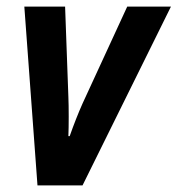

<svg xmlns="http://www.w3.org/2000/svg" viewBox="-20 -564 540 584"><path d="M231 0 500 -544H367L231 -249Q211 -204 192 -150H188Q189 -174 189 -209.5Q189 -245 188 -269L178 -544H54L94 0Z"/></svg>

Font: Noto Sans UI SemiCondensed
Style: Bold Italic
Weight: 700
Width: 4
Designer: Monotype Design Team
Foundry: Monotype Imaging Inc.
Version: 1.001